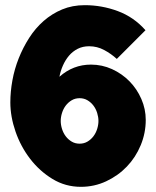

<svg xmlns="http://www.w3.org/2000/svg" viewBox="-20 -723 605 743"><path d="M544 -259Q544 -208 524.5 -161Q505 -114 471 -78.5Q437 -43 391 -21.5Q345 0 293 0Q233 0 183 -30.5Q133 -61 96.5 -108.5Q60 -156 40 -214Q20 -272 20 -327Q20 -368 28 -412Q36 -456 52.5 -497.5Q69 -539 93 -576.5Q117 -614 149 -642Q181 -670 220.5 -686.5Q260 -703 308 -703Q374 -703 436 -680Q498 -657 543 -606L432 -495Q410 -515 383 -529.5Q356 -544 325 -544Q300 -544 280.5 -534Q261 -524 247 -507.5Q233 -491 223.5 -469.5Q214 -448 210 -426Q263 -473 332 -473Q375 -473 413.5 -455.5Q452 -438 481 -408.5Q510 -379 527 -340Q544 -301 544 -259ZM288 -343Q271 -343 257.5 -335Q244 -327 234.5 -314.5Q225 -302 220 -286Q215 -270 215 -255Q215 -240 220 -224Q225 -208 234.5 -195.5Q244 -183 257.5 -175Q271 -167 288 -167Q305 -167 318.5 -175Q332 -183 341.5 -195.5Q351 -208 356 -224Q361 -240 361 -255Q361 -270 356 -286Q351 -302 341.5 -314.5Q332 -327 318.5 -335Q305 -343 288 -343Z"/></svg>

Font: CAT Rhythmus
Style: Regular
Weight: 400
Designer: Peter Wiegel nach alter Vorlage
Foundry: Peter Wiegel
Version: 1.000